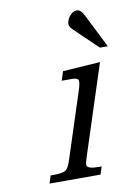

<svg xmlns="http://www.w3.org/2000/svg" viewBox="-76 -694 525 744"><g transform="rotate(-10 186.5 -321.5)"><path d="M373 -484.9H341.8L248.5 -574.7Q233.4 -588.9 239 -606.2Q244.6 -623.5 255.9 -633.1Q267.1 -642.6 277.1 -642.6Q287.1 -642.6 293.2 -636.7Q299.3 -630.9 308.1 -614.3ZM258.8 0H58.1L67.9 -30.3H77.6Q114.7 -30.3 126.5 -37.8Q138.2 -45.4 147.5 -74.2L232.9 -336.9Q242.7 -366.7 239 -375.5Q235.4 -384.3 213.9 -384.3H173.8L185.5 -419.9L332.5 -429.7L216.8 -73.7Q210.4 -53.7 210.9 -45.4Q212.4 -30.3 258.3 -30.3H268.6Z"/></g></svg>

Font: RIT Rachana
Style: Italic
Weight: 400
Designer: Hussain KH
Version: 1.5.2